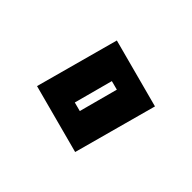

<svg xmlns="http://www.w3.org/2000/svg" viewBox="-58 -447 381 381"><g transform="rotate(-45 132.5 -256.0)"><path d="M201 -159 25 -207 64 -353 240 -305ZM89 -258 171 -236 176 -255 94 -277Z"/></g></svg>

Font: Blaka Hollow
Style: Regular
Weight: 400
Designer: Mohamed Gaber
Foundry: Kief Type Foundry
Version: Version 1.003; ttfautohint (v1.8.4.7-5d5b)